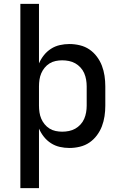

<svg xmlns="http://www.w3.org/2000/svg" viewBox="-20 -755 640 990"><path d="M85 215V-735H181V-428Q191 -451 206.5 -470.5Q222 -490 243 -503.5Q264 -517 288.5 -522.5Q313 -528 338 -528Q365 -528 392 -521.5Q419 -515 441 -500Q463 -485 479.5 -463Q496 -441 505.5 -416Q515 -391 519 -364Q523 -337 523 -310V-210Q523 -183 519 -156Q515 -129 505.5 -104Q496 -79 479.5 -57Q463 -35 441 -20Q419 -5 392 1.5Q365 8 338 8Q313 8 288.5 2.5Q264 -3 243 -16.5Q222 -30 206.5 -49.5Q191 -69 181 -92V215ZM301 -76Q318 -76 335.5 -79.5Q353 -83 368 -91.5Q383 -100 395 -113Q407 -126 414 -142Q421 -158 424 -175.5Q427 -193 427 -210V-310Q427 -327 424 -344.5Q421 -362 414 -378Q407 -394 395 -407Q383 -420 368 -428.5Q353 -437 335.5 -440.5Q318 -444 301 -444Q284 -444 267 -440.5Q250 -437 235.5 -428Q221 -419 210 -405.5Q199 -392 192.5 -376.5Q186 -361 183.5 -344Q181 -327 181 -310V-210Q181 -193 183.5 -176Q186 -159 192.5 -143.5Q199 -128 210 -114.5Q221 -101 235.5 -92Q250 -83 267 -79.5Q284 -76 301 -76Z"/></svg>

Font: Iosevka Fixed Medium Extended
Style: Regular
Weight: 500
Width: 7
Monospace: yes
Designer: Belleve Invis
Foundry: Belleve Invis
Version: Version 24.1.1; ttfautohint (v1.8.4)